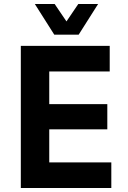

<svg xmlns="http://www.w3.org/2000/svg" viewBox="-20 -939 640 959"><path d="M84 0V-710H528V-582H226V-419H516V-293H226V-128H536V0ZM154 -919H253L312 -832L371 -919H470L373 -766H251Z"/></svg>

Font: Geist Mono
Style: Bold
Weight: 700
Monospace: yes
Designer: Basement.studio, Andrés Briganti, Mateo Zaragoza
Foundry: Basement.studio, Vercel, Andrés Briganti, Guido Ferreyra, Mateo Zaragoza
Version: Version 1.500; ttfautohint (v1.8.4.7-5d5b)